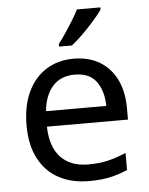

<svg xmlns="http://www.w3.org/2000/svg" viewBox="-54 -811 673 866"><g transform="rotate(-5 282.0 -378.0)"><path d="M292 -546Q361 -546 410.5 -516Q460 -486 486.5 -431.5Q513 -377 513 -304V-251H146Q148 -160 192.5 -112.5Q237 -65 317 -65Q368 -65 407.5 -74.5Q447 -84 489 -102V-25Q448 -7 408 1.5Q368 10 313 10Q237 10 178.5 -21Q120 -52 87.5 -113.5Q55 -175 55 -264Q55 -352 84.5 -415Q114 -478 167.5 -512Q221 -546 292 -546ZM291 -474Q228 -474 191.5 -433.5Q155 -393 148 -321H421Q420 -389 389 -431.5Q358 -474 291 -474ZM433 -756Q421 -738 396 -709.5Q371 -681 342.5 -652.5Q314 -624 290 -606H232V-618Q247 -637 264.5 -663Q282 -689 299 -716.5Q316 -744 327 -766H433Z"/></g></svg>

Font: Noto Sans Cypro Minoan
Style: Regular
Weight: 400
Designer: David Williams
Foundry: David Williams
Version: Version 1.503; ttfautohint (v1.8.4.7-5d5b)